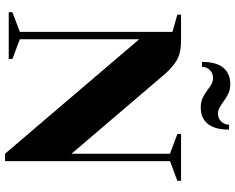

<svg xmlns="http://www.w3.org/2000/svg" viewBox="-108 -832 955 780"><g transform="rotate(90 370.0 -442.5)"><path d="M140 -530V-45L220 -15V0H30V-15L110 -45V-665L40 -685V-700H145Q198 -700 228 -681Q258 -662 285 -630L605 -255V-655L525 -685V-700H715V-685L635 -655V15H605ZM344 -809Q330 -820 319.5 -825Q309 -830 297 -830Q278 -830 265 -817Q252 -804 252 -785H232Q232 -843 255.5 -871.5Q279 -900 322 -900Q344 -900 360 -892.5Q376 -885 395 -871Q409 -861 419.5 -855.5Q430 -850 442 -850Q461 -850 474 -863Q487 -876 487 -895H507Q507 -837 483.5 -808.5Q460 -780 417 -780Q395 -780 379 -787.5Q363 -795 344 -809Z"/></g></svg>

Font: Yeseva One
Style: Regular
Weight: 400
Designer: Jovanny Lemonad
Foundry: Jovanny Lemonad
Version: Version 2.000